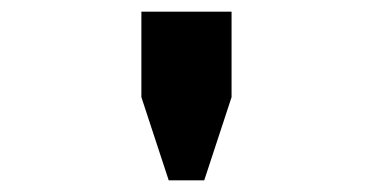

<svg xmlns="http://www.w3.org/2000/svg" viewBox="-20 -706 640 330"><path d="M270 -396 223 -539V-686H378V-539L331 -396Z"/></svg>

Font: Chivo Mono Black
Style: Regular
Weight: 900
Designer: Hector Gatti
Foundry: Omnibus-Type
Version: Version 1.008